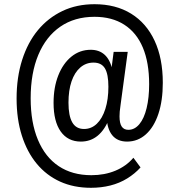

<svg xmlns="http://www.w3.org/2000/svg" viewBox="-20 -734 854 914"><path d="M413 160Q331 160 266 130.5Q201 101 155 45.5Q109 -10 84 -88.5Q59 -167 59 -265Q59 -366 85.5 -449Q112 -532 160.5 -590.5Q209 -649 277 -681.5Q345 -714 430 -714Q531 -714 604 -669Q677 -624 716 -540Q755 -456 755 -340Q755 -255 734 -192Q713 -129 674.5 -94.5Q636 -60 585 -60Q539 -60 514.5 -90Q490 -120 488 -175L500 -170Q479 -116 445 -88Q411 -60 365 -60Q303 -60 269 -108Q235 -156 235 -244Q235 -318 257.5 -375Q280 -432 320 -464.5Q360 -497 412 -497Q452 -497 478 -473.5Q504 -450 515 -402H510L521 -487H588L554 -235Q551 -216 550 -203Q549 -190 549 -180Q549 -147 559.5 -131.5Q570 -116 591 -116Q621 -116 643.5 -143Q666 -170 678 -219.5Q690 -269 690 -333Q690 -436 660 -507.5Q630 -579 571.5 -616.5Q513 -654 430 -654Q335 -654 267 -607Q199 -560 162.5 -473Q126 -386 126 -266Q126 -151 160.5 -68.5Q195 14 259.5 57Q324 100 415 100Q478 100 529.5 78.5Q581 57 615 17L649 63Q622 93 585.5 115.5Q549 138 505.5 149Q462 160 413 160ZM380 -120Q415 -120 441 -145Q467 -170 481.5 -215.5Q496 -261 496 -321Q496 -381 479.5 -408.5Q463 -436 425 -436Q389 -436 362 -412.5Q335 -389 320.5 -346.5Q306 -304 306 -245Q306 -183 324 -151.5Q342 -120 380 -120Z"/></svg>

Font: Nunito Sans 10pt Condensed Medium
Style: Regular
Weight: 500
Width: 3
Designer: Vernon Adams
Foundry: Vernon Adams
Version: Version 3.101;gftools[0.9.27]